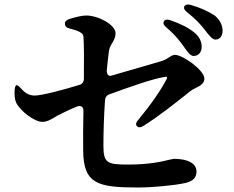

<svg xmlns="http://www.w3.org/2000/svg" viewBox="-20 -829 1040 854"><path d="M796 -624C814 -597 828 -580 841 -580C861 -580 877 -595 877 -620C877 -642 869 -663 847 -682C819 -706 781 -724 738 -739C723 -744 713 -742 709 -734C704 -726 708 -717 720 -707C759 -674 780 -646 796 -624ZM45 -427C44 -408 45 -388 52 -372C71 -334 134 -287 168 -287C189 -287 201 -295 221 -306C228 -311 239 -317 256 -325C274 -334 297 -345 322 -355C340 -362 352 -353 351 -335C351 -333 351 -332 351 -330C350 -271 349 -205 350 -159C351 -11 415 5 594 5C655 5 756 -4 804 -15C829 -21 854 -32 854 -66C854 -105 810 -120 769 -122C758 -123 752 -123 746 -121C743 -121 740 -120 735 -119C707 -112 648 -97 551 -97C455 -97 440 -104 440 -183C440 -236 442 -310 447 -382C448 -396 454 -405 468 -410C550 -440 661 -479 708 -486C723 -489 725 -487 722 -479C696 -428 650 -362 595 -296C584 -284 583 -274 589 -268C595 -261 605 -261 618 -269C689 -314 754 -366 812 -412C821 -419 826 -424 836 -430C841 -433 847 -436 853 -439C869 -447 889 -457 889 -479C889 -517 793 -585 758 -585C748 -585 740 -579 727 -571C720 -566 709 -560 691 -555C658 -545 589 -525 522 -506L501 -500C493 -497 485 -495 477 -493C463 -488 454 -498 455 -517C459 -555 462 -586 465 -605C468 -619 474 -630 482 -642C487 -652 494 -663 494 -681C494 -719 417 -760 364 -760C345 -760 320 -754 290 -745C275 -740 268 -733 269 -723C269 -712 276 -705 291 -702C329 -692 349 -683 351 -668C354 -634 354 -554 353 -479C353 -464 346 -455 332 -451C263 -430 167 -404 134 -404C106 -404 88 -419 73 -436C63 -447 57 -451 53 -450C49 -449 46 -441 45 -427ZM813 -774C855 -741 873 -718 888 -700C891 -697 892 -694 894 -692C894 -692 895 -691 896 -690C897 -688 899 -685 907 -676C919 -662 928 -653 938 -653C956 -653 970 -667 970 -692C970 -717 958 -741 935 -760C908 -778 873 -794 829 -807C814 -811 805 -809 800 -801C796 -793 800 -784 813 -774Z"/></svg>

Font: 寒蝉锦书宋Pro Soft
Style: Regular
Weight: 700
Designer: 寒蝉锦书宋{Warren} 思源宋体{Ryoko NISHIZUKA 西塚涼子 (kana & ideographs); Frank Grießhammer (Latin, Greek & Cyrillic); Wenlong ZHANG 
Foundry: Adobe & ChillType
Version: Version 2.000;Glyphs 3.1.1 (3135)